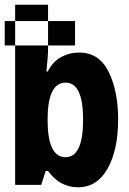

<svg xmlns="http://www.w3.org/2000/svg" viewBox="-24 -781 544 811"><path d="M-4 -589V-692H293V-589ZM306 10Q386 10 430.5 -69Q475 -148 475 -277Q475 -396 435 -477.5Q395 -559 310 -559Q269 -559 233.5 -539.5Q198 -520 178 -479H172Q175 -510 177 -533Q179 -556 179 -578V-761H40V0H150L169 -59H179Q228 10 306 10ZM253 -117Q177 -117 177 -275Q177 -432 253 -432Q327 -432 327 -276Q327 -117 253 -117Z"/></svg>

Font: Noto Sans Mono Condensed Extra
Style: Regular
Weight: 800
Width: 3
Designer: Monotype Design Team
Foundry: Monotype Imaging Inc.
Version: Version 1.900